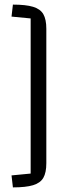

<svg xmlns="http://www.w3.org/2000/svg" viewBox="-20 -729 298 833"><path d="M181 -21Q181 20 168 42.5Q155 65 123.5 74.5Q92 84 36 84L30 32L113 24V-649L30 -657L36 -709Q92 -709 123.5 -699.5Q155 -690 168 -667.5Q181 -645 181 -604Z"/></svg>

Font: Changa ExtraLight
Style: Regular
Weight: 275
Designer: Eduardo Rodriguez Tunni
Foundry: Eduardo Rodriguez Tunni
Version: Version 2.002; ttfautohint (v1.5) -l 8 -r 50 -G 200 -x 14 -H